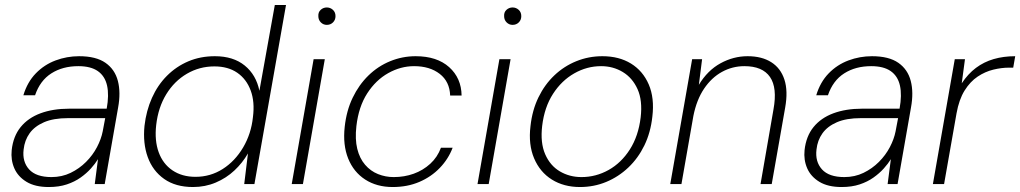

<svg xmlns="http://www.w3.org/2000/svg" viewBox="-20 -740 4102 772"><path d="M176 12Q121 12 86.5 -9Q52 -30 37.5 -63.5Q23 -97 27 -136Q33 -192 63 -229Q93 -266 143 -284.5Q193 -303 258 -303H409Q419 -358 410.5 -396Q402 -434 373.5 -454Q345 -474 295 -474Q232 -474 186.5 -445Q141 -416 121 -357H74Q90 -410 124 -445Q158 -480 203.5 -497Q249 -514 298 -514Q366 -514 404 -487.5Q442 -461 454 -414.5Q466 -368 455 -308L401 0H361L374 -100Q363 -82 345.5 -62.5Q328 -43 304 -26Q280 -9 248.5 1.5Q217 12 176 12ZM187 -28Q229 -28 264 -45Q299 -62 326 -89Q353 -116 370 -148.5Q387 -181 393 -212L403 -265H254Q195 -265 157 -248.5Q119 -232 99 -204Q79 -176 75 -139Q69 -90 97 -59Q125 -28 187 -28Z M756 12Q686 12 640 -20.5Q594 -53 574 -108.5Q554 -164 561 -234Q568 -295 591 -346.5Q614 -398 651.5 -435.5Q689 -473 737.5 -493.5Q786 -514 844 -514Q918 -514 964 -476.5Q1010 -439 1023 -375L1085 -720H1130L1003 0H962L977 -123Q955 -85 922.5 -54.5Q890 -24 847.5 -6Q805 12 756 12ZM766 -29Q826 -29 875.5 -60.5Q925 -92 957.5 -147Q990 -202 997 -269Q1005 -330 988 -376Q971 -422 934 -447.5Q897 -473 842 -473Q782 -473 731.5 -443.5Q681 -414 648.5 -361Q616 -308 608 -237Q601 -175 618 -128Q635 -81 673.5 -55Q712 -29 766 -29Z M1153 0 1241 -502H1286L1198 0ZM1294 -640Q1280 -640 1270 -650Q1260 -660 1260 -675Q1259 -691 1269.5 -700.5Q1280 -710 1294 -710Q1308 -710 1318.5 -700.5Q1329 -691 1329 -675Q1329 -660 1319 -650Q1309 -640 1294 -640Z M1559 12Q1495 12 1448.5 -18Q1402 -48 1380 -102.5Q1358 -157 1366 -230Q1373 -295 1398 -347Q1423 -399 1461.5 -436.5Q1500 -474 1549 -494Q1598 -514 1651 -514Q1737 -514 1786 -470Q1835 -426 1836 -356H1790Q1788 -412 1748 -443Q1708 -474 1645 -474Q1591 -474 1541 -446Q1491 -418 1456.5 -364.5Q1422 -311 1413 -233Q1407 -180 1416.5 -141.5Q1426 -103 1448 -77.5Q1470 -52 1500 -40Q1530 -28 1563 -28Q1606 -28 1643.5 -41.5Q1681 -55 1710 -81.5Q1739 -108 1753 -146H1800Q1783 -101 1748.5 -65Q1714 -29 1666 -8.5Q1618 12 1559 12Z M1900 0 1988 -502H2033L1945 0ZM2041 -640Q2027 -640 2017 -650Q2007 -660 2007 -675Q2006 -691 2016.5 -700.5Q2027 -710 2041 -710Q2055 -710 2065.5 -700.5Q2076 -691 2076 -675Q2076 -660 2066 -650Q2056 -640 2041 -640Z M2312 12Q2247 12 2199 -18Q2151 -48 2127.5 -103.5Q2104 -159 2113 -233Q2120 -297 2145 -348.5Q2170 -400 2209 -437Q2248 -474 2297.5 -494Q2347 -514 2402 -514Q2469 -514 2517 -484.5Q2565 -455 2588.5 -400.5Q2612 -346 2603 -271Q2596 -207 2571 -155.5Q2546 -104 2506.5 -66.5Q2467 -29 2417.5 -8.5Q2368 12 2312 12ZM2318 -28Q2376 -28 2427 -56.5Q2478 -85 2512.5 -139Q2547 -193 2556 -268Q2564 -336 2543.5 -381.5Q2523 -427 2484 -450.5Q2445 -474 2397 -474Q2340 -474 2289 -445Q2238 -416 2203.5 -362.5Q2169 -309 2160 -234Q2152 -166 2172 -120Q2192 -74 2231 -51Q2270 -28 2318 -28Z M2675 0 2763 -502H2803L2790 -399Q2825 -457 2877 -485.5Q2929 -514 2986 -514Q3043 -514 3081 -490Q3119 -466 3134 -420Q3149 -374 3137 -307L3083 0H3038L3090 -300Q3106 -387 3076 -430.5Q3046 -474 2973 -474Q2925 -474 2883 -451Q2841 -428 2811 -383.5Q2781 -339 2768 -274L2720 0Z M3364 12Q3309 12 3274.5 -9Q3240 -30 3225.5 -63.5Q3211 -97 3215 -136Q3221 -192 3251 -229Q3281 -266 3331 -284.5Q3381 -303 3446 -303H3597Q3607 -358 3598.5 -396Q3590 -434 3561.5 -454Q3533 -474 3483 -474Q3420 -474 3374.5 -445Q3329 -416 3309 -357H3262Q3278 -410 3312 -445Q3346 -480 3391.5 -497Q3437 -514 3486 -514Q3554 -514 3592 -487.5Q3630 -461 3642 -414.5Q3654 -368 3643 -308L3589 0H3549L3562 -100Q3551 -82 3533.5 -62.5Q3516 -43 3492 -26Q3468 -9 3436.5 1.5Q3405 12 3364 12ZM3375 -28Q3417 -28 3452 -45Q3487 -62 3514 -89Q3541 -116 3558 -148.5Q3575 -181 3581 -212L3591 -265H3442Q3383 -265 3345 -248.5Q3307 -232 3287 -204Q3267 -176 3263 -139Q3257 -90 3285 -59Q3313 -28 3375 -28Z M3731 0 3819 -502H3860L3847 -405Q3872 -443 3904 -467Q3936 -491 3975.5 -502.5Q4015 -514 4062 -514L4054 -468H4037Q4007 -468 3974 -460Q3941 -452 3911 -432Q3881 -412 3858.5 -376Q3836 -340 3826 -284L3776 0Z"/></svg>

Font: DM Sans 16pt ExtraLight
Style: Italic
Weight: 250
Italic angle: -10°
Version: Version 4.004;gftools[0.9.30]